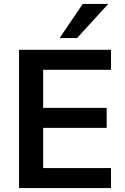

<svg xmlns="http://www.w3.org/2000/svg" viewBox="-20 -959 637 979"><path d="M77 0V-705H546V-603H200V-409H524V-307H200V-102H546V0ZM284 -765 402 -939H532L373 -765Z"/></svg>

Font: Nunito Sans
Style: Bold
Weight: 700
Designer: Vernon Adams
Foundry: Vernon Adams
Version: Version 3.101; ttfautohint (v1.8.4.7-5d5b);gftools[0.9.27]